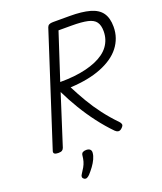

<svg xmlns="http://www.w3.org/2000/svg" viewBox="-223 -1160 1344 1590"><g transform="rotate(-20 449.0 -364.5)"><path d="M111 14Q89 14 78.5 7Q68 0 72 -16L388 -993Q393 -1007 405 -1013.5Q417 -1020 439 -1020H586Q694 -1020 763.5 -1000.5Q833 -981 865.5 -935.5Q898 -890 898 -813Q898 -762 882.5 -717.5Q867 -673 837.5 -635Q808 -597 764.5 -567Q721 -537 664.5 -514.5Q608 -492 540 -479Q472 -466 392 -462Q428 -391 469.5 -320.5Q511 -250 562 -183Q613 -116 676 -51Q684 -43 687.5 -29.5Q691 -16 668 4Q653 17 638.5 14.5Q624 12 612 0Q551 -62 494 -137Q437 -212 388 -293.5Q339 -375 301 -454L160 -14Q155 0 144.5 7Q134 14 111 14ZM326 -533Q392 -533 449 -539Q506 -545 555 -557Q604 -569 644 -586Q684 -603 715 -625.5Q746 -648 766.5 -676Q787 -704 797.5 -736.5Q808 -769 808 -806Q808 -858 787 -887.5Q766 -917 714.5 -928.5Q663 -940 574 -940H459ZM238 287Q226 279 225 268Q224 257 232 246Q250 219 262.5 197Q275 175 281.5 152.5Q288 130 291 100Q293 83 304.5 76Q316 69 335 69Q358 69 369 80Q380 91 378 110Q376 135 363 163Q350 191 330 218.5Q310 246 287 271Q274 284 262.5 289Q251 294 238 287Z"/></g></svg>

Font: Playwrite IN
Style: Regular
Weight: 400
Designer: Veronika Burian, José Scaglione
Foundry: TypeTogether
Version: Version 1.002